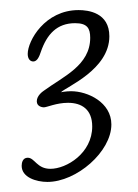

<svg xmlns="http://www.w3.org/2000/svg" viewBox="-20 -856 273 381"><path d="M67 -676C64 -674 53 -666 53 -655C53 -644 65 -643 67 -643C73 -643 92 -652 115 -652C142 -652 163 -639 163 -605C163 -552 112 -521 80 -521C53 -521 49 -543 35 -543C25 -543 23 -533 23 -527C23 -504 52 -495 74 -495C132 -495 201 -555 201 -609C201 -653 154 -675 121 -675C111 -675 101 -673 101 -673C112 -684 197 -718 197 -784C197 -831 155 -836 136 -836C69 -836 35 -775 35 -749C35 -739 40 -734 46 -734C54 -734 58 -744 61 -753C73 -788 93 -810 129 -810C153 -810 159 -800 159 -781C159 -726 105 -704 67 -676Z"/></svg>

Font: Life Savers
Style: Regular
Weight: 400
Designer: Pablo Impallari, Rodrigo Fuenzalida, Brenda Gallo
Foundry: Pablo Impallari, Rodrigo Fuenzalida, Brenda Gallo
Version: Version 3.000